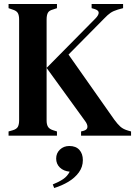

<svg xmlns="http://www.w3.org/2000/svg" viewBox="-20 -681 688 964"><path d="M23 0V-21L44 -27Q64 -33 70 -45Q76 -57 76 -77V-583Q76 -604 69.5 -615.5Q63 -627 43 -633L23 -640V-661H266V-640L245 -633Q226 -628 220 -616Q214 -604 214 -583V-76Q214 -56 221 -44.5Q228 -33 247 -27L266 -21V0ZM387 0V-21L399 -24Q418 -29 419 -43Q420 -57 406 -75L214 -340L459 -588Q474 -603 475.5 -615.5Q477 -628 457 -635L440 -640V-661H598V-640L572 -633Q549 -626 535 -616.5Q521 -607 503 -588L324 -407L554 -80Q570 -58 584.5 -45Q599 -32 624 -25L638 -21V0ZM252 263 245 245Q277 232 297.5 218Q318 204 330 181Q299 178 280.5 160Q262 142 262 115Q262 88 281 70Q300 52 328 52Q361 52 378.5 71.5Q396 91 396 123Q396 157 376 184.5Q356 212 323.5 231.5Q291 251 252 263Z"/></svg>

Font: DeepMind Serif Text
Style: Regular
Weight: 400
Designer: Frank Grießhammer / Modifications: Colophon Foundry
Foundry: Colophon Foundry
Version: Version 5.003; ttfautohint (v1.8.2)